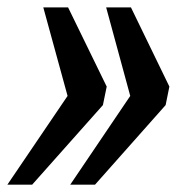

<svg xmlns="http://www.w3.org/2000/svg" viewBox="-65 -502 498 522"><path d="M225.1 -266.6 214.8 -216.3 22.5 0H-44.9L118.7 -241.2L52.7 -481.9H120.1ZM395.5 -266.6 385.3 -216.3 193.4 0H126L289.1 -241.2L223.6 -481.9H291Z"/></svg>

Font: Charis SIL APac
Style: Bold Italic
Weight: 700
Italic angle: -11°
Foundry: SIL International
Version: Version 5.000